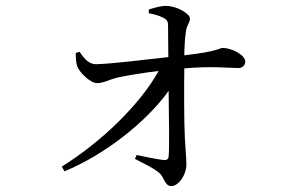

<svg xmlns="http://www.w3.org/2000/svg" viewBox="-20 -586 1040 649"><path d="M198 -7C335 -63 477 -176 550 -279C551 -189 553 -86 550 -57C549 -48 543 -44 534 -45C511 -47 474 -56 442 -62L436 -49C464 -34 498 -19 519 -1C536 15 537 43 559 43C584 43 610 5 610 -30C610 -54 607 -76 605 -117C602 -173 602 -288 603 -355C698 -363 754 -356 786 -356C800 -356 809 -366 809 -378C809 -400 763 -424 733 -424C722 -424 718 -412 603 -399C603 -424 605 -455 608 -476C611 -504 622 -507 622 -524C622 -539 579 -566 541 -566C519 -566 498 -558 483 -554V-541C500 -538 516 -534 530 -527C542 -521 548 -516 548 -501L549 -393C468 -384 355 -370 305 -369C282 -369 267 -384 249 -411L236 -407C236 -392 237 -373 241 -362C248 -342 285 -305 308 -305C330 -305 348 -317 382 -325C417 -332 464 -340 516 -346C454 -233 321 -105 189 -23Z"/></svg>

Font: Harano Aji Mincho TW
Style: Regular
Weight: 400
Foundry: Masamichi Hosoda
Version: HaranoAjiMinchoTW-Regular version 20230610;ttx 4.39.4